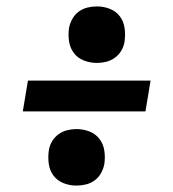

<svg xmlns="http://www.w3.org/2000/svg" viewBox="-20 -639 540 598"><path d="M282 -443Q261 -443 241.5 -450.5Q222 -458 210 -474Q198 -490 195 -510.5Q192 -531 195 -552Q198 -567 205.5 -580.5Q213 -594 225.5 -603Q238 -612 252.5 -615.5Q267 -619 282 -619Q303 -619 322 -611.5Q341 -604 353 -588.5Q365 -573 368 -552Q371 -531 368 -510Q366 -495 358 -481.5Q350 -468 337.5 -459Q325 -450 310.5 -446.5Q296 -443 282 -443ZM51 -292 67 -388H449L433 -292ZM218 -61Q197 -61 178 -68.5Q159 -76 147 -91.5Q135 -107 132 -128Q129 -149 132 -170Q134 -185 142 -198.5Q150 -212 162.5 -221Q175 -230 189.5 -233.5Q204 -237 218 -237Q239 -237 258.5 -229.5Q278 -222 290 -206Q302 -190 305 -169.5Q308 -149 305 -128Q302 -113 294.5 -99.5Q287 -86 274.5 -77Q262 -68 247.5 -64.5Q233 -61 218 -61Z"/></svg>

Font: Iosevka Curly Oblique
Style: Bold
Weight: 700
Italic angle: -9°
Monospace: yes
Designer: Belleve Invis
Foundry: Belleve Invis
Version: Version 11.1.0; ttfautohint (v1.8.3)